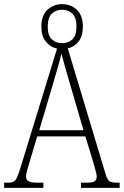

<svg xmlns="http://www.w3.org/2000/svg" viewBox="-22 -909 599 929"><path d="M-2 0V-25H17Q43 -25 53 -38Q63 -51 77 -97L254 -674Q221 -681 199.5 -708Q178 -735 178 -780Q178 -834 207.5 -861.5Q237 -889 279 -889Q321 -889 350 -861.5Q379 -834 379 -780Q379 -735 358.5 -708.5Q338 -682 306 -675L490 -63Q498 -38 508.5 -31.5Q519 -25 544 -25H557V0H370V-25H394Q426 -25 436 -32Q446 -39 446 -56Q446 -65 440 -85Q434 -105 429 -125L391 -249H158L124 -135Q119 -118 111.5 -93Q104 -68 104 -55Q104 -39 116.5 -32Q129 -25 161 -25H188V0ZM279 -700Q308 -700 328 -718.5Q348 -737 348 -780Q348 -824 328 -843Q308 -862 279 -862Q249 -862 229 -843Q209 -824 209 -780Q209 -737 229 -718.5Q249 -700 279 -700ZM168 -279H382L320 -491Q305 -542 293.5 -582.5Q282 -623 275 -650Q270 -624 258 -584.5Q246 -545 235 -505Z"/></svg>

Font: Noto Serif Tamil Condensed ExtraLight
Style: Regular
Weight: 200
Width: 3
Designer: Indian Type Foundry, Tom Grace, and the Monotype Design Team
Foundry: Monotype Imaging Inc.
Version: Version 2.004; ttfautohint (v1.8.4.7-5d5b)